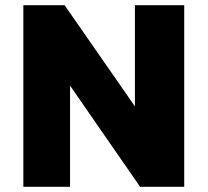

<svg xmlns="http://www.w3.org/2000/svg" viewBox="-20 -720 800 740"><path d="M70 0V-700H229L500 -310V-700H690V0H520L250 -390V0Z"/></svg>

Font: Golos Text
Style: Bold
Weight: 700
Designer: A.Korolkova, Vitaly Kuzmin
Foundry: ParaType Ltd
Version: Version 2.004